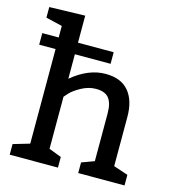

<svg xmlns="http://www.w3.org/2000/svg" viewBox="-113 -865 876 961"><g transform="rotate(15 325.0 -385.0)"><path d="M620 -55V0H380V-55L445 -79V-325Q445 -379 425 -404.5Q405 -430 358 -430Q320 -430 283 -410Q246 -390 228 -370L210 -350V-80L275 -55V0H25V-55L110 -80V-570H25V-630H110V-690L25 -710V-765L210 -770V-630H395V-570H210V-443Q296 -515 385 -515Q465 -515 505 -467.5Q545 -420 545 -335V-80Z"/></g></svg>

Font: Bitter
Style: Regular
Weight: 400
Designer: Sol Matas
Foundry: Sol Matas
Version: Version 1.300;PS 001.300;hotconv 1.0.70;makeotf.lib2.5.58329